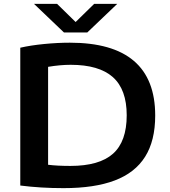

<svg xmlns="http://www.w3.org/2000/svg" viewBox="-20 -968 878 994"><path d="M85 -7.5V-721Q139.5 -733.5 208.8 -740.2Q278 -747 341.5 -747Q783.5 -747 783.5 -370Q783.5 -239.5 731.2 -156.5Q679 -73.5 574.2 -33.8Q469.5 6 309 6Q191 6 85 -7.5ZM636 -371Q636 -505 564.2 -568.8Q492.5 -632.5 346 -632.5Q292 -632.5 229 -622V-115Q277.5 -109 344.5 -109Q494 -109 565 -172.2Q636 -235.5 636 -371ZM467.5 -948H587L432 -800H311L156 -948H275.5L371.5 -854Z"/></svg>

Font: Encode Sans Expanded SemiBold
Style: Regular
Weight: 600
Width: 7
Designer: Multiple Designers
Foundry: Impallari Type
Version: Version 2.000